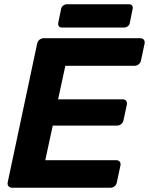

<svg xmlns="http://www.w3.org/2000/svg" viewBox="-20 -879 698 899"><path d="M36 0Q26 0 20 -7Q14 -14 16 -25L154 -675Q156 -686 165 -693Q174 -700 184 -700H637Q648 -700 653.5 -693Q659 -686 657 -675L640 -595Q638 -585 629.5 -578Q621 -571 610 -571H286L252 -414H554Q565 -414 570.5 -407Q576 -400 574 -389L558 -315Q556 -305 547.5 -298Q539 -291 528 -291H227L192 -129H524Q535 -129 540.5 -122Q546 -115 544 -104L527 -25Q525 -14 516.5 -7Q508 0 497 0ZM270 -750Q260 -750 255.5 -756.5Q251 -763 253 -773L266 -837Q268 -847 276 -853Q284 -859 294 -859H584Q594 -859 598.5 -853Q603 -847 601 -837L588 -773Q587 -763 579 -756.5Q571 -750 561 -750Z"/></svg>

Font: Rubik SemiBold
Style: Italic
Weight: 600
Italic angle: -12°
Designer: Hubert and Fischer
Foundry: Hubert and Fischer
Version: Version 2.300;gftools[0.9.30]